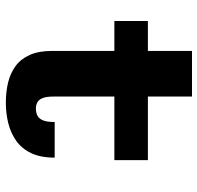

<svg xmlns="http://www.w3.org/2000/svg" viewBox="-30 -668 709 690"><g transform="rotate(90 325.0 -323.5)"><path d="M163.5 -156V-658.5H327.5V-160.5Q327.5 -135.5 333 -121.8Q338.5 -108 348.2 -102.8Q358 -97.5 370.5 -97.5Q383.5 -97.5 394.5 -102.2Q405.5 -107 412.2 -121.2Q419 -135.5 419 -165H547Q547 -114.5 530.8 -80.5Q514.5 -46.5 486.5 -26.8Q458.5 -7 423.2 1.8Q388 10.5 349.5 10.5Q311 10.5 277.5 2.5Q244 -5.5 218.2 -24.2Q192.5 -43 178 -75.2Q163.5 -107.5 163.5 -156ZM56 -379.5V-500H556V-379.5Z"/></g></svg>

Font: Trispace Thin
Style: Bold
Weight: 700
Version: Version 1.210